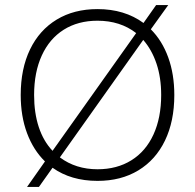

<svg xmlns="http://www.w3.org/2000/svg" viewBox="-20 -706 772 760"><path d="M670 -330Q670 -226 633 -149.5Q596 -73 527.5 -31.5Q459 10 366 10Q261 10 188 -42L134 34H87L158 -67Q112 -112 87 -179Q62 -246 62 -330Q62 -434 99 -510.5Q136 -587 204.5 -628.5Q273 -670 366 -670Q473 -670 548 -615L598 -686H646L577 -590Q622 -545 646 -478.5Q670 -412 670 -330ZM188 -109 519 -575Q456 -624 366 -624Q289 -624 232.5 -588.5Q176 -553 145.5 -486.5Q115 -420 115 -330Q115 -259 133.5 -203Q152 -147 188 -109ZM618 -330Q618 -399 599.5 -454Q581 -509 547 -548L217 -83Q280 -36 366 -36Q443 -36 500 -71.5Q557 -107 587.5 -173.5Q618 -240 618 -330Z"/></svg>

Font: Work Sans Light
Style: Regular
Weight: 300
Designer: Wei Huang
Foundry: Wei Huang
Version: Version 1.500